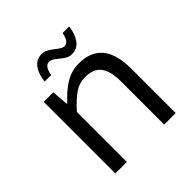

<svg xmlns="http://www.w3.org/2000/svg" viewBox="-184 -828 967 967"><g transform="rotate(-45 300.0 -344.0)"><path d="M93 -510H161L168 -421H172Q215 -469 258.5 -495.5Q302 -522 355 -522Q523 -522 523 -317V0H441V-306Q441 -381 414.5 -416Q388 -451 329 -451Q288 -451 254.5 -429Q221 -407 175 -356V0H93ZM256 -688Q273 -688 288 -680Q303 -672 322 -657Q337 -645 346.5 -639.5Q356 -634 365 -634Q396 -634 405 -688H452Q446 -639 424 -609Q402 -579 364 -579Q346 -579 332 -587Q318 -595 299 -611Q284 -623 274.5 -628.5Q265 -634 255 -634Q224 -634 215 -579H168Q174 -629 196 -658.5Q218 -688 256 -688Z"/></g></svg>

Font: Office Code Pro
Style: Regular
Weight: 400
Designer: Nathan Rutzky & Paul D. Hunt
Foundry: Adobe Systems Incorporated
Version: Version 1.004